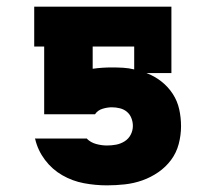

<svg xmlns="http://www.w3.org/2000/svg" viewBox="-20 -550 640 578"><path d="M302 8Q267 8 232.5 1.5Q198 -5 167.5 -22.5Q137 -40 115.5 -68.5Q94 -97 86 -131L85 -133H242V-132Q253 -121 269.5 -116.5Q286 -112 302 -112Q316 -112 329.5 -114.5Q343 -117 355 -124.5Q367 -132 373.5 -144.5Q380 -157 380 -171Q380 -183 375.5 -194.5Q371 -206 362 -213.5Q353 -221 341 -224Q329 -227 317 -227Q303 -227 288.5 -222.5Q274 -218 266 -206H113V-410H83V-530H496V-330H421Q445 -321 465.5 -305Q486 -289 500 -267.5Q514 -246 519.5 -221Q525 -196 525 -170Q525 -143 518 -116.5Q511 -90 495 -68.5Q479 -47 456.5 -31.5Q434 -16 408.5 -7Q383 2 356 5Q329 8 302 8ZM384 -341V-410H259V-343Q273 -345 287.5 -346Q302 -347 317 -347Q334 -347 351 -346Q368 -345 384 -341Z"/></svg>

Font: Iosevka Slab Heavy Extended
Style: Regular
Weight: 900
Width: 7
Monospace: yes
Designer: Belleve Invis
Foundry: Belleve Invis
Version: Version 11.1.0; ttfautohint (v1.8.3)